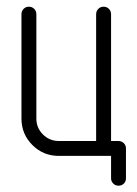

<svg xmlns="http://www.w3.org/2000/svg" viewBox="-20 -475 417 585"><path d="M45.4 -113.8V-431.6Q45.4 -441.4 52 -448Q58.6 -454.6 68.1 -454.6Q77.6 -454.6 84.2 -448Q90.8 -441.4 90.8 -431.6V-113.8Q90.8 -85.4 110.8 -65.4Q130.9 -45.4 159.2 -45.4H272.9V-431.6Q272.9 -441.4 279.5 -448Q286.1 -454.6 295.7 -454.6Q305.2 -454.6 311.8 -448Q318.4 -441.4 318.4 -431.6V-45.4H340.8Q350.6 -45.4 357.2 -38.8Q363.8 -32.2 363.8 -22.9V68.4Q363.8 78.1 357.2 84.5Q350.6 90.8 341.1 90.8Q331.5 90.8 325 84.2Q318.4 77.6 318.4 68.4V0H159.2Q111.8 0 78.6 -33.2Q45.4 -66.4 45.4 -113.8Z"/></svg>

Font: OpenGost Type A TT
Style: Regular
Weight: 400
Version: Version 0.3